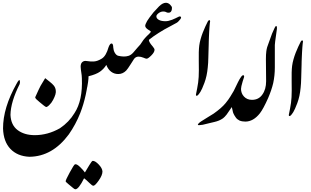

<svg xmlns="http://www.w3.org/2000/svg" viewBox="-20 -879 2251 1388"><path d="M621.6 -341.8Q608.4 -185.1 560.1 -61.5Q527.8 20.5 477.5 92.3Q358.9 252.9 192.4 254.4Q106 250.5 55.4 197.5Q4.9 144.5 2 49.8Q1.5 -99.6 100.1 -274.4Q119.1 -309.6 122.8 -296.9Q126.5 -284.2 122.1 -271Q57.1 -142.1 55.7 -48.3Q59.1 24.9 107.2 61.3Q155.3 97.7 230.5 98.1Q325.7 98.1 413.6 47.9Q479 3.9 518.6 -61.5Q578.6 -152.8 571.8 -313.5Q571.3 -334.5 567.6 -355.5Q564 -376.5 563 -397.5Q563 -420.4 575.4 -430.7Q587.9 -440.9 605 -438Q635.7 -423.8 621.6 -341.8ZM382.8 -228.5Q385.7 -213.9 380.6 -196.3Q375.5 -178.7 363.8 -156.7Q353 -135.3 334 -117.2Q321.3 -105.5 314 -105.5Q309.6 -105.5 293.9 -118.2Q278.3 -130.9 265.4 -141.6Q252.4 -152.3 243.2 -161.1Q234.4 -169.9 234.4 -175.8Q262.7 -238.8 272.9 -257.8Q284.2 -276.9 306.6 -314Q319.8 -303.2 339.4 -288.1Q358.9 -272.9 369.4 -259.8Q379.9 -246.6 382.8 -228.5Z M835 -475.6Q841.3 -463.4 844 -446Q846.7 -428.7 846.2 -409.9Q845.7 -391.1 842.8 -373.5Q839.8 -356 835 -343.8Q805.7 -343.8 783.7 -360.4Q761.7 -376.5 748.5 -409.7Q731 -380.9 703.1 -361.1Q675.3 -341.3 619.6 -327.6Q621.1 -318.8 616.7 -285.6Q612.3 -253.4 605 -225.1Q584.5 -308.6 605 -438Q634.3 -433.1 659.9 -434.8Q685.5 -436.5 716.3 -455.6Q747.1 -474.6 765.1 -538.6Q775.4 -565.4 786.9 -564.7Q798.3 -564 798.8 -535.6Q799.3 -526.4 802 -516.6Q804.7 -506.8 809.3 -498.5Q814 -490.2 820.3 -483.9Q826.7 -477.5 835 -475.6ZM454.6 431.6Q454.6 436 476.3 453.6Q498 471.2 508.3 480Q519 489.3 524.9 489.3Q548.3 489.3 587.9 409.7Q604 421.4 625.2 442.6Q646.5 463.9 654.8 463.9Q667 463.9 693.4 426.3Q720.7 388.2 720.7 360.4Q719.2 336.9 693.8 310.3Q668.5 283.7 650.4 283.7Q644 284.2 626.2 314Q608.4 343.8 593.8 367.7Q581.5 350.1 557.6 327.1Q533.7 304.2 521.5 309.1Q514.2 312.5 484.4 367.2Q454.6 421.9 454.6 431.6Z M994.6 -557.6 1017.1 -590.8Q1027.3 -592.8 1035.9 -593.3Q1044.4 -593.8 1056.2 -590.8Q1056.2 -574.7 1083 -544.4Q1097.2 -527.8 1097.2 -519Q1097.2 -501.5 1073.7 -478Q1050.3 -454.6 1040 -454.6Q1033.2 -454.6 1017.1 -461.9Q998 -469.7 981.9 -469.7Q961.4 -469.7 949.2 -453.1Q946.8 -450.2 924.8 -415Q902.8 -379.9 892.1 -368.7Q867.2 -343.8 835 -343.8Q805.7 -450.2 835 -475.6Q854 -471.2 872.6 -470.5Q891.1 -469.7 909.2 -475.3Q927.2 -481 943.4 -499Q944.8 -500.5 973.1 -533.7Z M1056.2 -590.8Q1036.1 -576.2 1017.1 -590.8Q1022.9 -598.1 1028.3 -604Q1041.5 -619.1 1056.4 -632.3Q1071.3 -645.5 1069.8 -652.3Q1069.8 -652.8 1049.3 -666Q1029.8 -679.2 1029.8 -692.4Q1029.8 -702.6 1043.5 -727.1Q1056.2 -748 1089.8 -790Q1094.2 -794.9 1104.5 -805.7Q1114.7 -816.4 1129.9 -833Q1156.2 -858.9 1179.2 -858.9Q1195.3 -858.9 1209 -846.2Q1223.1 -832.5 1223.1 -822.8Q1223.1 -797.4 1210.4 -790Q1206.1 -787.1 1197.3 -787.1Q1187 -787.1 1180.7 -791.5Q1174.8 -795.9 1160.2 -795.9Q1142.6 -795.9 1127 -784.2Q1110.4 -771.5 1110.4 -761.2Q1110.4 -744.6 1129.4 -734.9Q1147 -725.6 1176.3 -725.6Q1196.8 -725.6 1224.6 -736.3Q1252.4 -748 1272 -758.3Q1279.3 -762.2 1285.2 -759.3Q1289.6 -755.4 1289.1 -749.5Q1285.2 -740.7 1274.9 -730Q1266.1 -718.8 1256.8 -713.9Q1252.4 -711.4 1239.5 -704.6Q1226.6 -697.8 1206.1 -686.5Q1170.9 -668.9 1126.7 -640.9Q1082.5 -612.8 1056.2 -590.8Z M1488.8 -558.6Q1486.8 -505.4 1486.1 -463.1Q1485.4 -420.9 1481.9 -391.6Q1476.1 -328.6 1457.8 -280Q1439.5 -231.4 1429 -215.3Q1418.5 -199.2 1411.6 -191.9Q1403.8 -184.6 1399.7 -187Q1395.5 -189.5 1396.5 -195.3Q1396.5 -196.8 1405.3 -239.7Q1414.1 -282.7 1416.3 -323Q1418.5 -363.3 1417 -436.8Q1415.5 -510.3 1420.4 -549.3Q1423.3 -571.8 1430.2 -596.2Q1437 -620.6 1446 -643.8Q1455.1 -667 1464.8 -688Q1474.6 -709 1482.9 -725.1Q1489.7 -735.4 1494.6 -733.2Q1499.5 -731 1499 -725.1Q1498 -721.7 1496.8 -710.2Q1495.6 -698.7 1494.4 -682.9Q1493.2 -667 1492.2 -648.9Q1491.2 -630.9 1490.5 -613.5Q1489.7 -596.2 1489.3 -581.5Q1488.8 -566.9 1488.8 -558.6Z M1618.7 -51.3Q1603.5 -32.2 1592.3 -23.9Q1577.6 -13.7 1562.7 -7.6Q1547.9 -1.5 1529.8 2.7Q1511.7 6.8 1494.1 11.2L1445.8 22.9Q1416.5 27.8 1410.2 24.4Q1410.2 14.2 1434.1 -1.5Q1456.1 -15.1 1478.8 -29.5Q1501.5 -43.9 1524.4 -57.6Q1582 -98.1 1610.8 -133.3Q1632.8 -160.2 1645 -180.7Q1653.3 -192.4 1669.4 -221.2L1700.7 -285.6Q1711.9 -308.1 1722.2 -322.3Q1731.4 -335.9 1739.7 -335.4Q1747.1 -331.5 1744.1 -320.8Q1735.8 -296.4 1733.9 -289.1Q1722.2 -250.5 1722.2 -234.9Q1717.8 -221.7 1716.3 -218.3Q1698.7 -178.7 1679.7 -143.6Q1673.8 -129.4 1618.7 -51.3Z M1722.2 -238.8Q1722.2 -203.6 1744.1 -180.7Q1766.1 -157.2 1801.8 -157.2Q1850.1 -157.2 1876.5 -195.3Q1903.8 -232.9 1903.8 -292L1902.3 -451.7Q1902.3 -485.4 1905.3 -508.3Q1908.7 -536.6 1922.9 -570.3Q1936.5 -607.9 1946.8 -636.2Q1969.7 -691.4 1975.6 -691.4Q1980 -691.4 1981.4 -684.3Q1982.9 -677.2 1981.4 -667Q1980 -656.7 1977.1 -636.2Q1966.8 -565.4 1966.8 -553.7V-391.1Q1966.8 -333 1955.1 -278.3Q1943.4 -228.5 1918.5 -170.4Q1883.3 -91.3 1858.9 -60.1Q1811.5 0 1753.4 0Q1729.5 0 1710.9 -7.8Q1693.4 -16.6 1684.6 -29.8Q1664.1 -58.6 1662.1 -77.6Q1655.3 -104.5 1654.8 -108.9Q1655.8 -129.4 1663.1 -154.3Q1670.4 -179.2 1680.4 -200.2Q1690.4 -221.2 1701.7 -232.9Q1712.9 -244.6 1722.2 -238.8Z M2160.2 -412.1Q2158.2 -358.9 2157.5 -316.7Q2156.7 -274.4 2153.3 -245.1Q2147.5 -182.1 2129.2 -133.5Q2110.8 -85 2100.3 -68.8Q2089.8 -52.7 2083 -45.4Q2075.2 -38.1 2071 -40.5Q2066.9 -43 2067.9 -48.8Q2067.9 -50.3 2076.7 -93.3Q2085.4 -136.2 2087.6 -176.5Q2089.8 -216.8 2088.4 -290.3Q2086.9 -363.8 2091.8 -402.8Q2094.7 -425.3 2101.6 -449.7Q2108.4 -474.1 2117.4 -497.3Q2126.5 -520.5 2136.2 -541.5Q2146 -562.5 2154.3 -578.6Q2161.1 -588.9 2166 -586.7Q2170.9 -584.5 2170.4 -578.6Q2169.4 -575.2 2168.2 -563.7Q2167 -552.2 2165.8 -536.4Q2164.6 -520.5 2163.6 -502.4Q2162.6 -484.4 2161.9 -467Q2161.1 -449.7 2160.6 -435.1Q2160.2 -420.4 2160.2 -412.1Z"/></svg>

Font: IranNastaliq
Style: Regular
Weight: 400
Designer: Hossein Zahedi
Version: Version 1.5